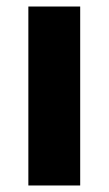

<svg xmlns="http://www.w3.org/2000/svg" viewBox="-20 -662 333 589"><path d="M226 -93V-642H67V-93Z"/></svg>

Font: Noto Sans Kannada UI SemiCondensed ExtraBold
Style: Regular
Weight: 800
Width: 4
Designer: Jelle Bosma - Monotype Design Team
Foundry: Monotype Imaging Inc.
Version: Version 2.005